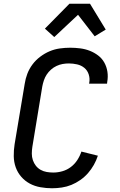

<svg xmlns="http://www.w3.org/2000/svg" viewBox="-20 -998 640 1026"><path d="M258 8Q227 8 196 2.5Q165 -3 139 -17Q113 -31 93.5 -53.5Q74 -76 64 -104Q54 -132 53.5 -163.5Q53 -195 58 -227L112 -550Q116 -577 126 -603.5Q136 -630 153.5 -653.5Q171 -677 195 -695Q219 -713 245 -724Q271 -735 299 -739Q327 -743 355 -743Q382 -743 409 -739.5Q436 -736 460 -726.5Q484 -717 504.5 -701.5Q525 -686 537.5 -663.5Q550 -641 554 -614.5Q558 -588 553 -560L552 -551H456L457 -556Q461 -579 454 -600.5Q447 -622 430.5 -635.5Q414 -649 392 -654Q370 -659 348 -659Q331 -659 314.5 -656Q298 -653 282 -645.5Q266 -638 252.5 -626Q239 -614 229.5 -599.5Q220 -585 214.5 -568.5Q209 -552 206 -536L153 -214Q150 -195 150 -177Q150 -159 155.5 -142.5Q161 -126 171.5 -112.5Q182 -99 197 -90.5Q212 -82 229.5 -79Q247 -76 265 -76Q289 -76 313.5 -83Q338 -90 358.5 -105.5Q379 -121 393 -142.5Q407 -164 415 -188L503 -166Q495 -141 481.5 -117Q468 -93 450 -72.5Q432 -52 409 -36Q386 -20 361.5 -10Q337 0 310.5 4Q284 8 258 8ZM270 -800 220 -845 351 -978H461L545 -840L486 -804L397 -919Z"/></svg>

Font: Iosevka Medium Extended
Style: Italic
Weight: 500
Width: 7
Italic angle: -9°
Monospace: yes
Designer: Belleve Invis
Foundry: Belleve Invis
Version: Version 32.5.0; ttfautohint (v1.8.4)